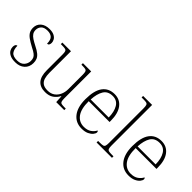

<svg xmlns="http://www.w3.org/2000/svg" viewBox="34 -1483 2217 2217"><g transform="rotate(45 1142.5 -375.0)"><path d="M207 10Q152 10 120 -6Q88 -22 74.5 -46Q61 -70 61 -95Q61 -112 65 -122.5Q69 -133 76 -138Q83 -143 91 -143Q91 -87 115 -53.5Q139 -20 208 -20Q266 -20 295.5 -53Q325 -86 325 -131Q325 -156 317.5 -174.5Q310 -193 288 -210.5Q266 -228 223 -249Q167 -279 133.5 -303Q100 -327 85.5 -354Q71 -381 71 -418Q71 -474 111 -508.5Q151 -543 220 -543Q265 -543 293.5 -528.5Q322 -514 335 -491.5Q348 -469 348 -447Q348 -426 340 -414Q332 -402 316 -402Q316 -464 289.5 -488.5Q263 -513 215 -513Q160 -513 135 -486.5Q110 -460 110 -421Q110 -391 124.5 -369Q139 -347 167.5 -328.5Q196 -310 237 -289Q288 -264 315.5 -241Q343 -218 353.5 -192.5Q364 -167 364 -134Q364 -68 320.5 -29Q277 10 207 10Z M694 10Q613 10 572 -37.5Q531 -85 531 -184V-439Q531 -473 525.5 -488Q520 -503 503.5 -507Q487 -511 453 -511H432V-536H573V-183Q573 -137 583.5 -100.5Q594 -64 622 -43.5Q650 -23 702 -23Q755 -23 790 -48.5Q825 -74 843 -115Q861 -156 861 -205V-438Q861 -472 855.5 -487.5Q850 -503 833.5 -507Q817 -511 783 -511H768V-536H903V-97Q903 -64 908.5 -48.5Q914 -33 929 -29Q944 -25 973 -25H999V0H868L863 -89H859Q837 -46 797 -18Q757 10 694 10Z M1290 10Q1194 10 1138 -61Q1082 -132 1082 -262Q1082 -404 1133.5 -473.5Q1185 -543 1281 -543Q1367 -543 1416.5 -478Q1466 -413 1466 -294V-273H1126Q1125 -147 1171 -85Q1217 -23 1294 -23Q1350 -23 1385.5 -47.5Q1421 -72 1438 -107Q1443 -104 1446 -99Q1449 -94 1449 -86Q1449 -68 1431 -45.5Q1413 -23 1378 -6.5Q1343 10 1290 10ZM1422 -303Q1421 -397 1386 -454.5Q1351 -512 1280 -512Q1202 -512 1167.5 -455.5Q1133 -399 1128 -303Z M1527 0V-25H1554Q1588 -25 1604.5 -29Q1621 -33 1626.5 -48.5Q1632 -64 1632 -98V-659Q1632 -695 1626.5 -711Q1621 -727 1605.5 -731Q1590 -735 1562 -735H1527V-760H1674V-98Q1674 -64 1679.5 -48.5Q1685 -33 1702 -29Q1719 -25 1752 -25H1778V0Z M2056 10Q1960 10 1904 -61Q1848 -132 1848 -262Q1848 -404 1899.5 -473.5Q1951 -543 2047 -543Q2133 -543 2182.5 -478Q2232 -413 2232 -294V-273H1892Q1891 -147 1937 -85Q1983 -23 2060 -23Q2116 -23 2151.5 -47.5Q2187 -72 2204 -107Q2209 -104 2212 -99Q2215 -94 2215 -86Q2215 -68 2197 -45.5Q2179 -23 2144 -6.5Q2109 10 2056 10ZM2188 -303Q2187 -397 2152 -454.5Q2117 -512 2046 -512Q1968 -512 1933.5 -455.5Q1899 -399 1894 -303Z"/></g></svg>

Font: Noto Serif Kannada ExtraLight
Style: Regular
Weight: 250
Version: Version 2.003